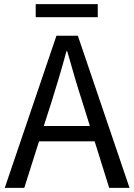

<svg xmlns="http://www.w3.org/2000/svg" viewBox="-20 -905 647 925"><path d="M451 -885H152V-822H451ZM191 -298 227 -410C253 -493 277 -572 300 -658H304C328 -573 351 -493 378 -410L413 -298ZM506 0H604L355 -733H252L3 0H97L168 -224H436Z"/></svg>

Font: Source Han Sans KR Regular
Style: Regular
Weight: 400
Designer: Ryoko NISHIZUKA (kana & ideographs); Paul D. Hunt (Latin, Greek & Cyrillic); Wenlong ZHANG (bopomofo); Sandoll Communica
Foundry: Adobe Systems Incorporated
Version: Version 1.004;PS 1.004;hotconv 1.0.82;makeotf.lib2.5.63406